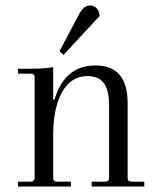

<svg xmlns="http://www.w3.org/2000/svg" viewBox="-20 -684 584 704"><path d="M213 -483 198 -496 269 -630Q286 -664 310 -664Q325 -664 335 -653Q345 -642 345 -625ZM46 0V-18H93Q107 -18 107 -32V-400Q107 -414 93 -414H46V-432H92Q143 -432 175 -438V-319H180Q217 -444 330 -444Q448 -444 448 -306V-32Q448 -18 462 -18H509V0H316V-18H367Q380 -18 380 -32V-296Q380 -353 361 -379Q342 -405 300 -405Q241 -405 208 -347Q175 -289 175 -187V-32Q175 -18 188 -18H240V0Z"/></svg>

Font: Arapey Thin
Style: Regular
Weight: 100
Designer: Eduardo Rodriguez Tunni
Foundry: Eduardo Rodriguez Tunni
Version: Version 4.000;hotconv 1.0.109;makeotfexe 2.5.65596